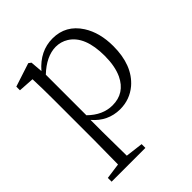

<svg xmlns="http://www.w3.org/2000/svg" viewBox="-215 -660 1056 1056"><g transform="rotate(-45 313.5 -131.5)"><path d="M201.2 -410.2V-94.7Q265.6 -31.2 341.8 -31.2Q436.5 -31.2 478.5 -119.1Q503.9 -173.8 503.9 -253.9Q503.9 -408.2 420.9 -460Q387.7 -480.5 347.7 -480.5Q274.4 -479.5 201.2 -410.2ZM192.4 -512.7 198.2 -441.4Q270.5 -525.4 368.2 -525.4Q471.7 -525.4 529.3 -435.5Q575.2 -363.3 575.2 -258.8Q575.2 -109.4 488.3 -34.2Q431.6 13.7 355.5 13.7Q261.7 12.7 199.2 -60.5V32.2Q199.2 101.6 201.2 219.7L303.7 232.4V261.7H41V232.4L132.8 219.7Q134.8 102.5 134.8 34.2V-279.3Q134.8 -373 131.8 -444.3L40 -450.2V-478.5L177.7 -523.4Z"/></g></svg>

Font: GenYoMin JP Light
Style: Regular
Weight: 300
Version: Version 1.001;PS 1;hotconv 16.6.51;makeotf.lib2.5.65220 DEVE